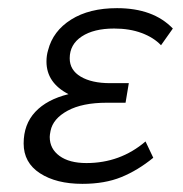

<svg xmlns="http://www.w3.org/2000/svg" viewBox="-20 -443 450 471"><path d="M38 -91Q38 -138 66.5 -168.5Q95 -199 148 -212Q94 -240 94 -292Q94 -307 98 -320Q110 -367 154.5 -395Q199 -423 267 -423Q356 -423 404 -373L375 -332Q357 -351 327.5 -362Q298 -373 260 -373Q210 -373 180.5 -353.5Q151 -334 151 -300Q151 -271 178 -255Q205 -239 250 -239H296L288 -191H242Q182 -191 146 -171.5Q110 -152 104 -122Q102 -112 102 -107Q102 -78 126 -60.5Q150 -43 192 -43Q275 -43 337 -96L356 -56Q318 -25 277.5 -8.5Q237 8 182 8Q118 8 78 -18Q38 -44 38 -91Z"/></svg>

Font: LXGW Bright GB
Style: Italic
Weight: 400
Italic angle: -12°
Designer: Christian Thalmann (Catharsis Fonts)
Foundry: LXGW / Christian Thalmann (Catharsis Fonts) / Fontworks Inc.
Version: Version 5.510